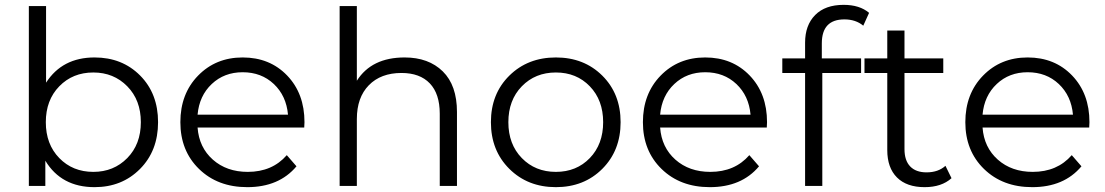

<svg xmlns="http://www.w3.org/2000/svg" viewBox="-20 -767 4560 792"><path d="M370 5Q233 5 167 -104V0H99V-742H170V-426Q237 -530 370 -530Q484 -530 558 -455.5Q632 -381 632 -263Q632 -145 557.5 -70Q483 5 370 5ZM365 -58Q449 -58 505 -115Q561 -172 561 -263Q561 -354 505 -411Q449 -468 365 -468Q280 -468 224.5 -411Q169 -354 169 -263Q169 -172 224.5 -115Q280 -58 365 -58Z M1000 5Q878 5 801 -70Q724 -145 724 -263Q724 -380 797 -455Q870 -530 981 -530Q1093 -530 1164.5 -455.5Q1236 -381 1236 -263Q1236 -260 1235.5 -252.5Q1235 -245 1235 -241H795Q801 -159 858 -108.5Q915 -58 1002 -58Q1103 -58 1163 -127L1203 -81Q1131 5 1000 5ZM795 -294H1168Q1161 -372 1109.5 -420.5Q1058 -469 981 -469Q905 -469 853.5 -420.5Q802 -372 795 -294Z M1649 -530Q1748 -530 1806.5 -472.5Q1865 -415 1865 -305V0H1794V-298Q1794 -380 1753 -423Q1712 -466 1636 -466Q1551 -466 1501.5 -415.5Q1452 -365 1452 -276V0H1381V-742H1452V-434Q1513 -530 1649 -530Z M2464.5 -70.5Q2389 5 2273 5Q2157 5 2081 -70.5Q2005 -146 2005 -263Q2005 -380 2081 -455Q2157 -530 2273 -530Q2389 -530 2464.5 -455Q2540 -380 2540 -263Q2540 -146 2464.5 -70.5ZM2132.5 -411Q2077 -354 2077 -263Q2077 -172 2132.5 -115Q2188 -58 2273 -58Q2358 -58 2413 -115Q2468 -172 2468 -263Q2468 -354 2413 -411Q2358 -468 2273 -468Q2188 -468 2132.5 -411Z M2908 5Q2786 5 2709 -70Q2632 -145 2632 -263Q2632 -380 2705 -455Q2778 -530 2889 -530Q3001 -530 3072.5 -455.5Q3144 -381 3144 -263Q3144 -260 3143.5 -252.5Q3143 -245 3143 -241H2703Q2709 -159 2766 -108.5Q2823 -58 2910 -58Q3011 -58 3071 -127L3111 -81Q3039 5 2908 5ZM2703 -294H3076Q3069 -372 3017.5 -420.5Q2966 -469 2889 -469Q2813 -469 2761.5 -420.5Q2710 -372 2703 -294Z M3301 -591Q3301 -663 3342.5 -705Q3384 -747 3460 -747Q3526 -747 3565 -714L3541 -661Q3510 -687 3463 -687Q3370 -687 3370 -588V-526H3532V-466H3372V0H3301V-466H3207V-526H3301Z M3794 5Q3720 5 3680 -35Q3640 -75 3640 -148V-466H3546V-526H3640V-641H3711V-526H3871V-466H3711V-152Q3711 -105 3734.5 -80.5Q3758 -56 3802 -56Q3850 -56 3880 -83L3905 -32Q3864 5 3794 5Z M4238 5Q4116 5 4039 -70Q3962 -145 3962 -263Q3962 -380 4035 -455Q4108 -530 4219 -530Q4331 -530 4402.5 -455.5Q4474 -381 4474 -263Q4474 -260 4473.5 -252.5Q4473 -245 4473 -241H4033Q4039 -159 4096 -108.5Q4153 -58 4240 -58Q4341 -58 4401 -127L4441 -81Q4369 5 4238 5ZM4033 -294H4406Q4399 -372 4347.5 -420.5Q4296 -469 4219 -469Q4143 -469 4091.5 -420.5Q4040 -372 4033 -294Z"/></svg>

Font: Belfius21
Style: Regular
Weight: 400
Designer: Montserrat's base design by Julieta Ulanovsky, modified by Coast SPRL for Belfius Bank NV.
Foundry: Montserrat's base design by Julieta Ulanovsky, modified by Coast SPRL for Belfius Bank NV.
Version: Version 2.000;FEAKit 1.0